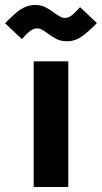

<svg xmlns="http://www.w3.org/2000/svg" viewBox="-76 -750 408 770"><path d="M59.1 -503.9H197.8V0H59.1ZM116.2 -615.2Q102.1 -626 92.3 -631.1Q82.5 -636.2 71.8 -636.2Q59.6 -636.2 46.4 -626.7Q33.2 -617.2 11.7 -593.3L-55.7 -656.7Q-50.8 -661.6 -46.1 -666.5Q-41.5 -671.4 -37.1 -675.3Q-16.1 -695.8 -1.2 -706.8Q13.7 -717.8 30 -723.9Q46.4 -730 64.5 -730Q87.4 -730 104 -722.2Q120.6 -714.4 140.6 -699.2Q155.3 -688.5 165 -683.3Q174.8 -678.2 185.1 -678.2Q198.2 -678.2 211.2 -688Q224.1 -697.8 245.1 -721.2L312.5 -657.7Q308.1 -652.8 303.7 -648.4Q299.3 -644 294.4 -639.2Q273.4 -619.6 258.3 -608.2Q243.2 -596.7 227.1 -590.6Q210.9 -584.5 192.4 -584.5Q169.4 -584.5 152.8 -592.5Q136.2 -600.6 116.2 -615.2Z"/></svg>

Font: Wanted Sans Std Variable
Style: Regular
Weight: 400
Designer: Original Design by Kil Hyung-jin and Kang Hanbin, Wanted Lab, Inc;
Foundry: Wanted Lab, Inc.
Version: Version 1.003;Glyphs 3.2 (3227)